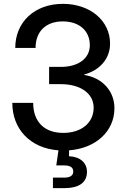

<svg xmlns="http://www.w3.org/2000/svg" viewBox="-20 -759 645 983"><path d="M308.1 150.4H251V204.1H311.5C380.9 204.1 425.3 177.7 425.3 120.6C425.3 74.7 390.1 43 333.5 41V10.7C469.7 0.5 565.9 -85.9 565.9 -205.1C565.9 -291 505.9 -360.8 410.2 -375.5V-377C491.7 -399.4 543.5 -459 543.5 -535.6C543.5 -654.3 440.4 -739.3 301.8 -739.3C156.7 -739.3 58.1 -645.5 58.1 -513.7H162.1C162.1 -598.1 215.3 -649.4 301.3 -649.4C384.8 -649.4 439.9 -602.5 439.9 -527.3C439.9 -460 380.9 -416.5 292 -416.5H231.4V-328.1H292C392.1 -328.1 459.5 -280.3 459.5 -208C459.5 -129.4 396 -78.6 303.7 -78.6C207 -78.6 149.9 -135.7 149.9 -232.4H43C43 -99.1 133.8 0 279.3 10.7L268.1 87.9H308.1C339.4 87.9 355 98.1 355 119.1C355 139.6 339.4 150.4 308.1 150.4Z"/></svg>

Font: Inteeer Medium
Style: Regular
Weight: 500
Designer: Rasmus Andersson
Foundry: rsms
Version: Version 4.001;Glyphs 3.4 (3402)